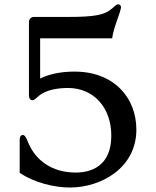

<svg xmlns="http://www.w3.org/2000/svg" viewBox="-20 -839 706 871"><path d="M69.3 -55.2C135.7 -9.3 229.5 11.7 296.9 11.7C439 11.7 598.6 -77.1 598.6 -251C598.6 -397 495.6 -514.2 318.4 -514.2C255.4 -514.2 203.6 -502.9 162.1 -482.9V-665H488.8C494.1 -712.4 528.8 -786.6 528.8 -806.2C528.8 -814.9 522.9 -819.3 516.1 -819.3C509.3 -819.3 504.9 -815.4 492.7 -804.2C457 -770.5 410.6 -762.2 287.1 -762.2H134.3C121.1 -762.2 113.3 -753.4 111.3 -742.2V-407.2C111.3 -392.1 117.7 -384.3 127.4 -384.3C134.3 -384.3 143.1 -392.6 153.8 -401.9C188 -433.1 246.6 -439.9 288.6 -439.9C403.3 -439.9 484.9 -353 484.9 -223.6C484.9 -84 391.6 -56.2 323.2 -56.2C218.8 -56.2 140.1 -108.9 105.5 -198.2C97.2 -217.8 91.8 -226.6 83.5 -226.6C75.2 -226.6 69.3 -219.7 69.3 -203.1Z"/></svg>

Font: Stoke
Style: Regular
Weight: 400
Designer: Nicole Fally
Foundry: Nicole Fally
Version: Version 1.002